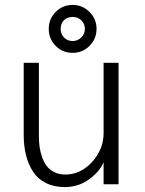

<svg xmlns="http://www.w3.org/2000/svg" viewBox="-20 -740 582 771"><path d="M272 -527.8Q231 -527.8 203.4 -555.9Q175.8 -584 175.8 -624Q175.8 -664.1 203.6 -692.1Q231.4 -720.2 272 -720.2Q311 -720.2 339.4 -692.1Q367.7 -664.1 367.7 -624Q367.7 -584 339.6 -555.9Q311.5 -527.8 272 -527.8ZM272 -575.2Q291.5 -575.2 306.2 -589.4Q320.8 -603.5 320.8 -624Q320.8 -644 306.9 -658Q293 -671.9 272 -671.9Q250 -671.9 236.8 -658.7Q223.6 -645.5 223.6 -624Q223.6 -602.5 237.5 -588.9Q251.5 -575.2 272 -575.2ZM240.2 11.2Q196.8 11.2 164.3 -5.1Q131.8 -21.5 112.8 -50.5Q93.8 -79.6 84.5 -116.7Q75.2 -153.8 75.2 -198.2V-487.8H136.2V-192.9Q136.2 -170.9 138.9 -150.6Q141.6 -130.4 148.9 -109.4Q156.2 -88.4 167.5 -73.5Q178.7 -58.6 198 -48.8Q217.3 -39.1 242.2 -39.1Q304.2 -39.1 350.1 -90.1Q396 -141.1 396 -205.1V-487.8H456.1V0H396V-88.9Q381.8 -52.7 338.9 -20.8Q295.9 11.2 240.2 11.2Z"/></svg>

Font: HK Grotesk Light
Style: Regular
Weight: 300
Designer: Alfredo Marco Pradil and Stefan Peev
Foundry: Hanken Design Co.
Version: Version 1.045;PS 001.045;hotconv 1.0.88;makeotf.lib2.5.64775